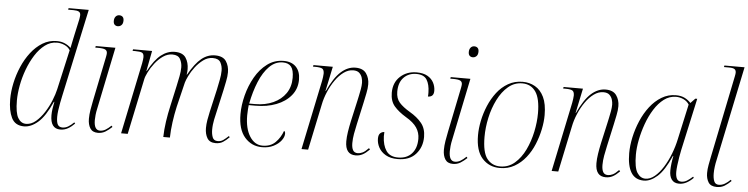

<svg xmlns="http://www.w3.org/2000/svg" viewBox="-46 -982 4734 1215"><g transform="rotate(5 2320.5 -375.0)"><path d="M131 10Q74 10 51.5 -36Q29 -82 29 -154Q29 -203 40.5 -257Q52 -311 74 -362Q96 -413 128 -454.5Q160 -496 201 -521Q242 -546 291 -546Q320 -546 342.5 -536Q365 -526 381 -510Q385 -530 389.5 -551.5Q394 -573 398 -592L421 -697Q422 -705 423 -711Q424 -717 424 -722Q424 -738 413 -744Q402 -750 380 -750H345L347 -760H475L355 -202Q351 -183 346 -158Q341 -133 338 -109Q335 -85 335 -69Q335 -34 344 -19Q353 -4 374 -4Q393 -4 410.5 -14.5Q428 -25 446 -43L452 -36Q433 -16 410.5 -3Q388 10 361 10Q298 10 298 -76Q298 -95 301 -116Q304 -137 309 -161H306Q264 -67 219.5 -28.5Q175 10 131 10ZM142 -7Q175 -7 204 -31.5Q233 -56 257 -93.5Q281 -131 297 -171Q313 -211 320 -242L377 -495Q365 -515 341.5 -525.5Q318 -536 293 -536Q252 -536 217.5 -510Q183 -484 156 -441.5Q129 -399 110 -348Q91 -297 81.5 -245Q72 -193 72 -150Q72 -71 91 -39Q110 -7 142 -7Z M667 -673Q655 -673 647 -680.5Q639 -688 639 -704Q639 -722 648 -732.5Q657 -743 671 -743Q684 -743 692 -735.5Q700 -728 700 -712Q700 -692 690 -682.5Q680 -673 667 -673ZM600 10Q566 10 551 -13.5Q536 -37 536 -74Q536 -100 541 -131Q546 -162 552 -190L610 -474Q613 -489 613 -497Q613 -513 600.5 -519.5Q588 -526 554 -526H537L539 -536H664L583 -143Q578 -121 576 -101.5Q574 -82 574 -69Q574 -5 612 -5Q631 -5 647.5 -15Q664 -25 683 -43L689 -35Q669 -16 648 -3Q627 10 600 10Z M1348 10Q1310 10 1294.5 -16Q1279 -42 1279 -80Q1279 -104 1283.5 -131Q1288 -158 1294 -184L1327 -329Q1333 -359 1339.5 -391Q1346 -423 1346 -450Q1346 -479 1333.5 -502Q1321 -525 1284 -525Q1252 -525 1224 -504.5Q1196 -484 1174 -455Q1152 -426 1138.5 -398Q1125 -370 1121 -355L1083 -198Q1072 -149 1065 -98Q1058 -47 1057 0H1015Q1016 -47 1023.5 -98.5Q1031 -150 1043 -202L1071 -329Q1078 -361 1084 -392Q1090 -423 1090 -449Q1090 -477 1077 -501Q1064 -525 1027 -525Q996 -525 968 -505.5Q940 -486 917.5 -457Q895 -428 880.5 -399Q866 -370 863 -353L789 0H747L841 -453Q846 -480 846 -492Q846 -514 834 -520Q822 -526 790 -526H774L776 -536H897L872 -406H874Q914 -480 954.5 -511.5Q995 -543 1041 -543Q1091 -543 1111 -513Q1131 -483 1131 -440Q1131 -423 1128 -406H1130Q1172 -480 1211 -511.5Q1250 -543 1297 -543Q1347 -543 1367 -513.5Q1387 -484 1387 -443Q1387 -417 1380.5 -386Q1374 -355 1369 -330L1326 -138Q1323 -124 1321 -106.5Q1319 -89 1319 -73Q1319 -46 1327 -25Q1335 -4 1360 -4Q1380 -4 1394.5 -14Q1409 -24 1428 -42L1434 -35Q1413 -14 1394 -2Q1375 10 1348 10Z M1643 10Q1576 10 1532.5 -40Q1489 -90 1489 -187Q1489 -244 1505 -306.5Q1521 -369 1552 -423.5Q1583 -478 1628.5 -512Q1674 -546 1733 -546Q1783 -546 1811 -517Q1839 -488 1839 -436Q1839 -378 1804 -335.5Q1769 -293 1710.5 -270.5Q1652 -248 1579 -248H1536Q1535 -241 1533.5 -220.5Q1532 -200 1532 -183Q1532 -99 1563.5 -49.5Q1595 0 1645 0Q1696 0 1727 -31Q1758 -62 1773 -105Q1781 -101 1781 -88Q1781 -67 1764 -44.5Q1747 -22 1716 -6Q1685 10 1643 10ZM1575 -258Q1640 -258 1690.5 -281Q1741 -304 1769.5 -345.5Q1798 -387 1798 -444Q1798 -493 1781 -514.5Q1764 -536 1728 -536Q1680 -536 1642.5 -498.5Q1605 -461 1579 -398Q1553 -335 1538 -258Z M2237 10Q2171 10 2171 -74Q2171 -101 2176 -133.5Q2181 -166 2189 -203L2219 -337Q2221 -347 2225.5 -367Q2230 -387 2234 -410Q2238 -433 2238 -451Q2238 -466 2233 -483Q2228 -500 2215 -512.5Q2202 -525 2176 -525Q2145 -525 2116 -504Q2087 -483 2063 -448.5Q2039 -414 2021.5 -373Q2004 -332 1996 -291L1935 0H1893L1985 -441Q1987 -453 1989 -465.5Q1991 -478 1991 -488Q1991 -511 1979.5 -518.5Q1968 -526 1935 -526H1920L1922 -536H2045L2012 -379H2014Q2054 -466 2097 -504.5Q2140 -543 2189 -543Q2237 -543 2257.5 -513.5Q2278 -484 2278 -445Q2278 -419 2271.5 -388Q2265 -357 2259 -328L2228 -187Q2221 -156 2215.5 -125Q2210 -94 2210 -66Q2210 -37 2219 -21Q2228 -5 2250 -5Q2264 -5 2280 -12.5Q2296 -20 2318 -43L2325 -35Q2301 -11 2281 -0.5Q2261 10 2237 10Z M2504 10Q2458 10 2428 -7.5Q2398 -25 2383.5 -52Q2369 -79 2369 -108Q2369 -133 2380.5 -143Q2392 -153 2406 -153Q2405 -140 2405 -126Q2407 -69 2430.5 -34.5Q2454 0 2506 0Q2561 0 2592.5 -34.5Q2624 -69 2624 -129Q2624 -168 2603 -199.5Q2582 -231 2534 -259Q2486 -288 2458.5 -320Q2431 -352 2431 -405Q2431 -470 2473 -508.5Q2515 -547 2577 -547Q2620 -547 2646.5 -531.5Q2673 -516 2685.5 -491.5Q2698 -467 2698 -440Q2698 -401 2661 -401Q2662 -407 2662 -414Q2662 -421 2662 -428Q2661 -478 2642.5 -507.5Q2624 -537 2576 -537Q2527 -537 2496 -505Q2465 -473 2465 -415Q2465 -372 2488 -346Q2511 -320 2555 -294Q2603 -266 2631 -231.5Q2659 -197 2659 -144Q2659 -79 2619 -34.5Q2579 10 2504 10Z M2922 -673Q2910 -673 2902 -680.5Q2894 -688 2894 -704Q2894 -722 2903 -732.5Q2912 -743 2926 -743Q2939 -743 2947 -735.5Q2955 -728 2955 -712Q2955 -692 2945 -682.5Q2935 -673 2922 -673ZM2855 10Q2821 10 2806 -13.5Q2791 -37 2791 -74Q2791 -100 2796 -131Q2801 -162 2807 -190L2865 -474Q2868 -489 2868 -497Q2868 -513 2855.5 -519.5Q2843 -526 2809 -526H2792L2794 -536H2919L2838 -143Q2833 -121 2831 -101.5Q2829 -82 2829 -69Q2829 -5 2867 -5Q2886 -5 2902.5 -15Q2919 -25 2938 -43L2944 -35Q2924 -16 2903 -3Q2882 10 2855 10Z M3153 10Q3085 10 3041.5 -38Q2998 -86 2998 -185Q2998 -228 3008 -277Q3018 -326 3038 -373.5Q3058 -421 3088 -460Q3118 -499 3159 -522.5Q3200 -546 3251 -546Q3294 -546 3329.5 -526Q3365 -506 3386 -462.5Q3407 -419 3407 -348Q3407 -306 3397 -257.5Q3387 -209 3367.5 -161.5Q3348 -114 3317.5 -75.5Q3287 -37 3246 -13.5Q3205 10 3153 10ZM3155 0Q3207 0 3246.5 -34Q3286 -68 3312 -122Q3338 -176 3351 -238Q3364 -300 3364 -356Q3364 -450 3334 -493Q3304 -536 3249 -536Q3199 -536 3160 -503Q3121 -470 3094 -416Q3067 -362 3053.5 -299.5Q3040 -237 3040 -178Q3040 -80 3071 -40Q3102 0 3155 0Z M3826 10Q3760 10 3760 -74Q3760 -101 3765 -133.5Q3770 -166 3778 -203L3808 -337Q3810 -347 3814.5 -367Q3819 -387 3823 -410Q3827 -433 3827 -451Q3827 -466 3822 -483Q3817 -500 3804 -512.5Q3791 -525 3765 -525Q3734 -525 3705 -504Q3676 -483 3652 -448.5Q3628 -414 3610.5 -373Q3593 -332 3585 -291L3524 0H3482L3574 -441Q3576 -453 3578 -465.5Q3580 -478 3580 -488Q3580 -511 3568.5 -518.5Q3557 -526 3524 -526H3509L3511 -536H3634L3601 -379H3603Q3643 -466 3686 -504.5Q3729 -543 3778 -543Q3826 -543 3846.5 -513.5Q3867 -484 3867 -445Q3867 -419 3860.5 -388Q3854 -357 3848 -328L3817 -187Q3810 -156 3804.5 -125Q3799 -94 3799 -66Q3799 -37 3808 -21Q3817 -5 3839 -5Q3853 -5 3869 -12.5Q3885 -20 3907 -43L3914 -35Q3890 -11 3870 -0.5Q3850 10 3826 10Z M4068 10Q4013 10 3987 -32.5Q3961 -75 3961 -155Q3961 -203 3972.5 -256.5Q3984 -310 4006 -361.5Q4028 -413 4060 -454.5Q4092 -496 4133.5 -521Q4175 -546 4224 -546Q4257 -546 4280 -534.5Q4303 -523 4319 -505L4348 -535H4360L4287 -202Q4283 -183 4278.5 -156.5Q4274 -130 4271 -104.5Q4268 -79 4268 -63Q4268 -35 4276.5 -19.5Q4285 -4 4305 -4Q4324 -4 4340.5 -14Q4357 -24 4377 -42L4382 -35Q4364 -16 4341 -3Q4318 10 4292 10Q4260 10 4244.5 -11.5Q4229 -33 4230 -70Q4230 -88 4233 -113Q4236 -138 4241 -161H4238Q4197 -67 4153.5 -28.5Q4110 10 4068 10ZM4077 -3Q4107 -3 4135.5 -26.5Q4164 -50 4188.5 -89Q4213 -128 4231.5 -175.5Q4250 -223 4260 -271L4309 -494Q4296 -515 4273 -525.5Q4250 -536 4226 -536Q4184 -536 4149.5 -510Q4115 -484 4088 -441Q4061 -398 4042.5 -346.5Q4024 -295 4014 -243.5Q4004 -192 4004 -149Q4004 -67 4024.5 -35Q4045 -3 4077 -3Z M4531 10Q4493 10 4478 -14Q4463 -38 4463 -73Q4463 -97 4468 -124.5Q4473 -152 4478 -176L4585 -699Q4588 -714 4588 -721Q4588 -737 4578 -743.5Q4568 -750 4543 -750H4511L4513 -760H4641L4516 -161Q4511 -140 4508 -117Q4505 -94 4505 -74Q4505 -44 4513 -24.5Q4521 -5 4543 -5Q4563 -5 4581 -15.5Q4599 -26 4616 -43L4622 -36Q4602 -16 4581 -3Q4560 10 4531 10Z"/></g></svg>

Font: Noto Serif Display SemiCondensed ExtraLight
Style: Italic
Weight: 200
Width: 4
Italic angle: -12°
Designer: Monotype Design Team
Foundry: Monotype Imaging Inc.
Version: Version 2.009